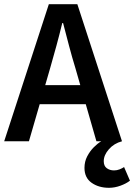

<svg xmlns="http://www.w3.org/2000/svg" viewBox="-22 -674 640 916"><path d="M498 222Q449 222 415 198Q381 174 381 127Q381 97 394 72Q407 47 425.5 28.5Q444 10 461 0H438L338 -348Q322 -400 307.5 -455Q293 -510 279 -564H275Q262 -510 247 -455Q232 -400 217 -348L116 0H-2L211 -654H347L560 0Q522 10 497.5 38Q473 66 473 95Q473 118 487.5 128.5Q502 139 522 139Q536 139 548.5 134Q561 129 570 123L598 188Q580 202 552.5 212Q525 222 498 222ZM124 -177V-268H432V-177Z"/></svg>

Font: Source Sans 3 SemiBold
Style: Regular
Weight: 600
Designer: Paul D. Hunt
Foundry: Adobe
Version: Version 3.046;hotconv 1.0.118;makeotfexe 2.5.65603